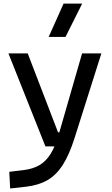

<svg xmlns="http://www.w3.org/2000/svg" viewBox="-20 -815 626 1069"><path d="M36.6 234.4 31.7 141.6 112.8 131.8Q164.1 125.5 200.4 104Q236.8 82.5 262.7 40.3Q288.6 -2 308.1 -70.3L437 -517.6H544.4L395 -45.9Q365.7 46.9 329.3 103.5Q293 160.2 243.4 188.5Q193.8 216.8 124.5 224.6ZM232.9 0 26.9 -517.6H134.3L303.2 -78.1H318.8V0ZM251 -609.4 334 -794.9H437.5L344.7 -609.4Z"/></svg>

Font: Cascadia Code
Style: Regular
Weight: 400
Designer: Aaron Bell
Foundry: Saja Typeworks
Version: Version 2404.023